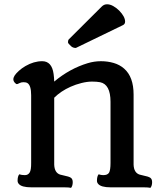

<svg xmlns="http://www.w3.org/2000/svg" viewBox="-20 -884 759 906"><path d="M43 0ZM315.4 2.4Q305.7 0 284.2 0H128.4Q81.5 0 68.4 -16.6Q63 -22.9 63 -31.2Q63 -51.8 70.8 -61.5Q82.5 -57.6 97.4 -57.6Q112.3 -57.6 119.9 -69.8Q127.4 -82 127 -115.2V-434.6Q127 -480.5 109.9 -491.7Q103 -496.1 91.8 -496.1Q80.6 -496.1 74 -492.7Q67.4 -489.3 63.2 -487.8Q59.1 -486.3 56.2 -488Q53.2 -489.7 50.3 -493.2Q43 -501 43 -509.5Q43 -518.1 49.1 -527.6Q55.2 -537.1 68.8 -549.6Q82.5 -562 100.1 -572.3Q139.6 -595.2 179.2 -595.2Q224.6 -595.2 232.9 -535.2Q235.4 -517.6 235.8 -499Q308.6 -560.1 394 -585.9Q424.8 -595.2 456.3 -595.2Q487.8 -595.2 516.4 -586.9Q544.9 -578.6 565.9 -560.1Q610.4 -521 610.4 -438V-106.9Q611.8 -68.8 638.7 -60.1Q646 -57.6 656.7 -55.7Q667.5 -53.7 676 -51Q684.6 -48.3 689.5 -44.9Q697.8 -38.6 697.8 -24.4Q697.8 -7.3 689.9 2.4Q680.2 0 658.7 0H502.9Q456.1 0 442.9 -16.6Q437.5 -22.9 437.5 -31.2Q437.5 -51.8 445.3 -61.5Q457 -57.6 467 -57.6Q477.1 -57.6 483.9 -60.3Q490.7 -63 494.6 -69.3Q501.5 -81.1 501.5 -115.2V-403.3Q501.5 -486.3 452.1 -496.1Q437 -499 414.3 -499Q391.6 -499 364.3 -492.2Q336.9 -485.4 313 -474.6Q267.1 -454.1 235.8 -422.9V-106.9Q237.3 -68.8 263.7 -60.1Q271.5 -57.6 282 -55.7Q292.5 -53.7 301.3 -51Q310.1 -48.3 314.9 -44.9Q323.2 -38.6 323.2 -24.4Q323.2 -7.3 315.4 2.4ZM337.9 -657.7Q324.2 -657.7 315.4 -666Q300.8 -679.2 300.8 -684.1Q300.8 -693.4 303.7 -697.3L460 -853Q470.7 -863.8 485.1 -863.8Q499.5 -863.8 514.6 -855.2Q529.8 -846.7 542.5 -834Q570.3 -805.2 570.3 -782.2Q570.3 -770.5 560.5 -765.6Z"/></svg>

Font: Quando
Style: Regular
Weight: 400
Version: Version 1.002